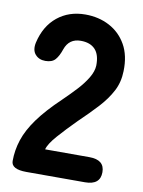

<svg xmlns="http://www.w3.org/2000/svg" viewBox="-81 -763 612 820"><g transform="rotate(10 225.0 -353.0)"><path d="M91 0Q25 0 25 -36Q25 -83 40 -128.5Q55 -174 90.5 -223Q126 -272 187 -330Q217 -359 244 -388Q271 -417 288 -445.5Q305 -474 306 -499Q307 -546 285.5 -569Q264 -592 223 -592Q172 -592 155 -543Q145 -513 131 -497Q117 -481 88 -481Q60 -481 44 -499.5Q28 -518 35 -551Q52 -625 102 -665.5Q152 -706 223 -706Q281 -706 327.5 -681.5Q374 -657 400.5 -610.5Q427 -564 425 -496Q424 -448 403.5 -409Q383 -370 348.5 -332.5Q314 -295 269 -252Q226 -209 192.5 -171Q159 -133 153 -109H345Q411 -109 411 -55Q411 0 345 0Z"/></g></svg>

Font: Zen Maru Gothic Black
Style: Regular
Weight: 900
Designer: Yoshimichi Ohira
Foundry: Positype
Version: Version 1.001